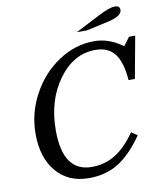

<svg xmlns="http://www.w3.org/2000/svg" viewBox="-102 -1041 955 1132"><g transform="rotate(-10 376.0 -475.0)"><path d="M665 -189Q590 -82 514.5 -36Q439 10 339 10Q216 10 144.5 -74Q73 -158 73 -301Q73 -425 133 -536Q193 -647 293.5 -713.5Q394 -780 507 -780Q596 -780 678 -720L715 -770H752L706 -519H668Q660 -627 621 -677.5Q582 -728 506 -728Q375 -728 284.5 -604Q194 -480 194 -300Q194 -52 367 -52Q445 -52 508 -91Q571 -130 629 -213ZM477 -850H417L567 -927Q631 -960 663 -960Q693 -960 693 -935Q693 -897 604 -878Z"/></g></svg>

Font: Libre Baskerville
Style: Italic
Weight: 400
Italic angle: -15°
Designer: Pablo Impallari, Rodrigo Fuenzalida
Foundry: Pablo Impallari, Rodrigo Fuenzalida
Version: Version 1.051;Glyphs 3.2.3 (3260)